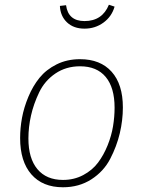

<svg xmlns="http://www.w3.org/2000/svg" viewBox="-20 -781 603 811"><path d="M337 -660Q291 -660 263 -686.5Q235 -713 233 -756L259 -759Q268 -692 337 -692Q412 -692 440 -761L464 -753Q452 -711 417 -685.5Q382 -660 337 -660ZM246 10Q160 10 112.5 -44.5Q65 -99 65 -198Q65 -240 73 -283.5Q81 -327 100 -372.5Q119 -418 147 -452.5Q175 -487 219 -509Q263 -531 318 -531Q404 -531 451.5 -478Q499 -425 499 -327Q499 -273 486 -218Q473 -163 445.5 -110Q418 -57 366 -23.5Q314 10 246 10ZM246 -21Q293 -21 331.5 -41.5Q370 -62 394 -94Q418 -126 434.5 -167Q451 -208 457.5 -248Q464 -288 464 -326Q464 -411 426.5 -456Q389 -501 318 -501Q259 -501 214 -470.5Q169 -440 145.5 -391Q122 -342 111 -293Q100 -244 100 -196Q100 -112 138 -66.5Q176 -21 246 -21Z"/></svg>

Font: Fira Sans UltraLight
Style: Italic
Weight: 200
Italic angle: -8°
Designer: Carrois Corporate & Edenspiekermann AG
Foundry: Carrois Corporate GbR & Edenspiekermann AG
Version: Version 4.203;PS 004.203;hotconv 1.0.88;makeotf.lib2.5.64775